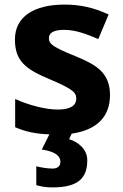

<svg xmlns="http://www.w3.org/2000/svg" viewBox="-20 -669 537 836"><path d="M360 29C360 -20 321 -50 281 -63L292 -87C402 -103 459 -161 459 -255C459 -352 400 -387 307 -425C211 -464 193 -477 193 -503C193 -527 215 -539 259 -539C308 -539 354 -522 408 -499L453 -606C388 -636 329 -649 261 -649C130 -649 45 -598 45 -497C45 -404 91 -368 194 -325C300 -280 312 -266 312 -239C312 -211 289 -192 231 -192C179 -192 105 -211 46 -238V-115C93 -95 136 -86 195 -84L162 -18C222 -9 243 11 243 35C243 58 227 65 208 65C188 65 157 60 138 55V137C157 143 180 147 209 147C323 147 360 104 360 29Z"/></svg>

Font: Noto Sans Telugu UI
Style: Bold
Weight: 700
Designer: Jelle Bosma - Monotype Design Team
Foundry: Monotype Imaging Inc.
Version: Version 2.005